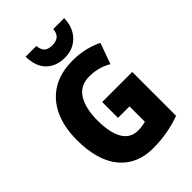

<svg xmlns="http://www.w3.org/2000/svg" viewBox="-272 -1059 1183 1183"><g transform="rotate(-45 319.0 -467.5)"><path d="M320 -414H582V-32Q528 -12 467 -1Q406 10 341 10Q201 10 122.5 -85Q44 -180 44 -359Q44 -472 82.5 -554Q121 -636 194 -680Q267 -724 372 -724Q430 -724 481 -711.5Q532 -699 570 -679L521 -543Q455 -582 376 -582Q295 -582 257 -520.5Q219 -459 219 -354Q219 -248 252.5 -190.5Q286 -133 353 -133Q388 -133 420 -142V-276H320ZM520 -945Q518 -865 471 -817Q424 -769 351 -769Q275 -769 230 -814.5Q185 -860 184 -945H277Q282 -907 299 -892.5Q316 -878 351 -878Q382 -878 401.5 -892.5Q421 -907 425 -945Z"/></g></svg>

Font: Noto Sans Bengali Condensed ExtraBold
Style: Regular
Weight: 800
Width: 3
Designer: Joana Ranito - Universal Thirst; Jelle Bosma - Monotype Design Team
Foundry: Universal Thirst ehf.
Version: Version 3.000; ttfautohint (v1.8.4.7-5d5b)